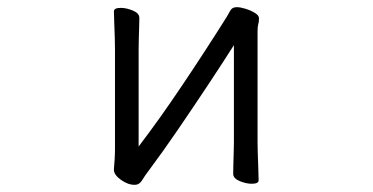

<svg xmlns="http://www.w3.org/2000/svg" viewBox="-20 -503 1040 536"><path d="M633 -377Q600 -325 559.5 -264Q519 -203 477 -141.5Q435 -80 394 -25Q384 -12 376.5 0.5Q369 13 356 13Q337 13 317.5 -1Q298 -15 298 -29V-31Q299 -40 300 -57Q301 -74 301 -86V-364Q301 -374 300.5 -395Q300 -416 299 -438Q298 -460 298 -471Q298 -481 317 -481Q333 -481 351 -473.5Q369 -466 369 -453Q369 -445 368.5 -428.5Q368 -412 367.5 -394Q367 -376 367 -364V-94Q425 -170 488.5 -264.5Q552 -359 613 -456Q618 -464 623 -473.5Q628 -483 641 -483Q651 -483 665.5 -478.5Q680 -474 691.5 -467Q703 -460 703 -452Q703 -442 701 -435.5Q699 -429 699 -415V-106Q699 -100 699.5 -79Q700 -58 701 -35Q702 -12 702 0Q702 10 683 10Q667 10 649 2.5Q631 -5 631 -18Q631 -26 631.5 -44.5Q632 -63 632.5 -81Q633 -99 633 -106Z"/></svg>

Font: Klee One SemiBold
Style: Regular
Weight: 600
Designer: Fontworks Inc.
Foundry: Fontworks Inc.
Version: Version 1.00;January 12, 2022;FontCreator 13.0.0.2683 64-bit